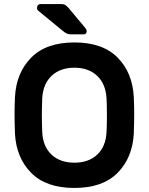

<svg xmlns="http://www.w3.org/2000/svg" viewBox="-20 -920 736 950"><path d="M52 0ZM642 -439Q644 -393 644 -359Q644 -314 642 -260Q636 -140 562 -65Q488 10 348 10Q208 10 134 -65Q60 -140 54 -260Q52 -314 52 -359Q52 -393 54 -439Q60 -559 134 -634.5Q208 -710 348 -710Q488 -710 562 -635Q636 -560 642 -439ZM189 -434Q187 -384 187 -350Q187 -315 189 -265Q193 -194 235.5 -154.5Q278 -115 348 -115Q418 -115 460.5 -154.5Q503 -194 507 -265Q509 -290 509 -350Q509 -409 507 -434Q503 -505 460.5 -545Q418 -585 348 -585Q278 -585 235.5 -545Q193 -505 189 -434ZM409 -766Q409 -750 393 -750H333Q319 -750 310.5 -754Q302 -758 291 -767L168 -868Q163 -873 163 -880Q163 -889 168 -894.5Q173 -900 182 -900H282Q294 -900 301 -896.5Q308 -893 319 -881L404 -779Q409 -772 409 -766Z"/></svg>

Font: Hezaedrus Medium
Style: Regular
Weight: 500
Designer: Hubert & Fischer
Foundry: Hubert & Fischer
Version: Version 1.10;September 3, 2019;FontCreator 11.5.0.2425 64-bi